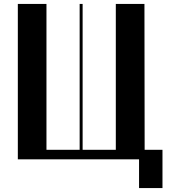

<svg xmlns="http://www.w3.org/2000/svg" viewBox="-20 -804 880 969"><path d="M710 -48H800V145H681.8V0H70V-784H214.5V-48H382V-784H397V-48H564.5V-784H709Z"/></svg>

Font: Facade Sud
Style: Regular
Weight: 100
Designer: Éléonore Fines
Foundry: Velvetyne Type Foundry
Version: Version 1.001;Glyphs 3.2 (3202)